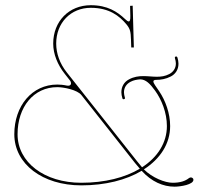

<svg xmlns="http://www.w3.org/2000/svg" viewBox="-20 -710 790 738"><path d="M480 -687.5 481 -649.5C481.5 -631.5 478.5 -627.5 475 -627.5C471.5 -627.5 466.5 -631 461 -636.5C431 -665 393 -690 329 -690C245 -690 184.5 -628 184.5 -542.5C184.5 -502.5 201 -461.5 229 -426L249.5 -400C251.5 -397.5 253 -393.5 253 -390C253 -385 250 -380.5 242 -380.5C240.5 -380.5 239 -380.5 237 -381C223 -384 209.5 -385 200 -385C103 -385 35 -303 35 -194C35 -80 143 2.5 292.5 2.5C384.5 2.5 465 -18 524.5 -53.5C562.5 -11.5 607.5 7.5 650.5 7.5C674.5 7.5 723.5 -0.5 723.5 -19C723.5 -24.5 718.5 -28 713.5 -28C711.5 -28 708.5 -27 706.5 -25.5C692 -14 672.5 -7.5 643.5 -7.5C614.5 -7.5 565.5 -26.5 533 -59C596 -99.5 634 -157.5 634 -225.5C634 -274.5 616 -323.5 592 -359C580.5 -376.5 569.5 -389.5 569.5 -397C569.5 -401 573.5 -403 580 -403C598 -403 617 -406 636.5 -416C654 -425 666 -442 666 -465C666 -472.5 664.5 -480.5 662 -489C661.5 -490 660 -493 657 -493C653.5 -493 652 -490 652 -488C652 -487 652.5 -486.5 652.5 -486C654.5 -478.5 656 -472 656 -466C656 -446.5 645 -433 631 -425.5C615 -417 599 -415 583 -415C566 -415 548.5 -417.5 531 -417.5C513 -417.5 494.5 -415 476 -405C457.5 -395.5 446.5 -377.5 446.5 -355.5C446.5 -348 448 -340.5 450.5 -332C451.5 -329 454 -328.5 455.5 -328.5C457.5 -328.5 460.5 -330 460.5 -333C460.5 -333.5 460.5 -334.5 460 -335C458 -342 456.5 -349 456.5 -355C456.5 -374 466.5 -387.5 481.5 -395.5C493.5 -402 506 -404 518.5 -405C540.5 -405 557 -388 576.5 -361C601 -327 621.5 -277 621.5 -225.5C621.5 -162 586.5 -106 526 -67C518.5 -75.5 512 -83.5 507 -90L236.5 -432C209.5 -466 196 -505 196 -542.5C196 -622.5 252 -680 329 -680C400 -680 439 -648.5 465.5 -617C480.5 -599 482.5 -588.5 483.5 -557L484.5 -527.5H494.5L490 -688ZM517.5 -61.5C460.5 -27.5 383 -7.5 292.5 -7.5C150.5 -7.5 47.5 -86 47.5 -194C47.5 -299 109.5 -375 200 -375C225.5 -375 277.5 -364.5 293 -344.5L499 -83.5Z"/></svg>

Font: Znikomit
Style: Regular
Weight: 100
Designer: gluk
Foundry: gluk
Version: Version 0.55